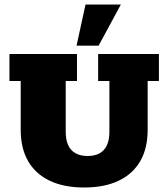

<svg xmlns="http://www.w3.org/2000/svg" viewBox="-20 -823 748 853"><path d="M354 10Q264 10 201 -20Q138 -50 105 -107Q72 -164 72 -246V-463H22V-583H322V-463H272V-236Q272 -203 282.5 -179Q293 -155 315 -142.5Q337 -130 369 -130Q402 -130 423.5 -142.5Q445 -155 455.5 -179Q466 -203 466 -236V-463H416V-583H686V-463H636V-246Q636 -164 603 -107Q570 -50 507 -20Q444 10 354 10ZM320 -620 360 -803H517L418 -620Z"/></svg>

Font: Rokkitt SemiBold Black
Style: Regular
Weight: 900
Version: Version 3.103